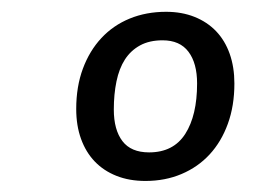

<svg xmlns="http://www.w3.org/2000/svg" viewBox="-20 -703 462 332"><path d="M267.1 -682.6Q294.4 -682.6 316.4 -673.8Q338.4 -665 353.8 -648.9Q369.1 -632.8 377.2 -609.9Q385.3 -586.9 385.3 -558.6Q385.3 -520 374 -489Q362.8 -458 342.5 -436Q322.3 -414.1 293.9 -402.1Q265.6 -390.1 231.4 -390.1Q203.6 -390.1 181.4 -398.9Q159.2 -407.7 143.8 -423.8Q128.4 -439.9 120.1 -462.9Q111.8 -485.8 111.8 -514.6Q111.8 -553.2 123.3 -584.2Q134.8 -615.2 155.3 -637.2Q175.8 -659.2 204.3 -670.9Q232.9 -682.6 267.1 -682.6ZM237.8 -439.5Q279.8 -439.5 300.3 -471.4Q320.8 -503.4 320.8 -558.6Q320.8 -593.8 305.9 -613.5Q291 -633.3 261.2 -633.3Q238.3 -633.3 222.2 -624.5Q206.1 -615.7 196 -600.1Q186 -584.5 181.4 -562.3Q176.8 -540 176.8 -513.7Q176.8 -478.5 191.7 -459Q206.5 -439.5 237.8 -439.5Z"/></svg>

Font: Carlito
Style: Italic
Weight: 400
Italic angle: -7°
Designer: Lukasz Dziedzic
Foundry: tyPoland Lukasz Dziedzic
Version: Version 1.104